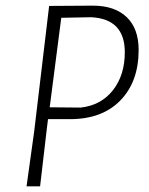

<svg xmlns="http://www.w3.org/2000/svg" viewBox="-20 -660 526 680"><path d="M309 -640Q386 -640 428.5 -599.5Q471 -559 471 -483Q471 -371 406.5 -304.5Q342 -238 228 -238H150L145 -197L122 0H74L101 -194L154 -639ZM303 -599 197 -597 156 -280 266 -279Q338 -287 380 -340.5Q422 -394 422 -475Q422 -593 303 -599Z"/></svg>

Font: Alegreya Sans Light
Style: Italic
Weight: 300
Italic angle: -7°
Designer: Juan Pablo del Peral
Foundry: Huerta Tipografica
Version: Version 2.007